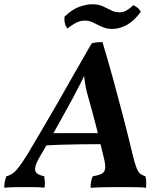

<svg xmlns="http://www.w3.org/2000/svg" viewBox="-50 -880 764 903"><path d="M-30 3Q-30 -12 -27.5 -25Q-25 -38 -20 -51Q-1 -56 12.5 -66.5Q26 -77 42 -98.5Q58 -120 82 -159Q113 -212 147 -269Q181 -326 217 -389Q253 -452 293.5 -523.5Q334 -595 381 -676Q393 -680 406 -681Q419 -682 432 -682Q460 -589 485 -497.5Q510 -406 532.5 -319Q555 -232 574 -152Q584 -111 592 -90.5Q600 -70 610 -62.5Q620 -55 634 -51Q637 -40 637.5 -26Q638 -12 637 3Q619 1 595 0.5Q571 0 548 0Q525 0 510 0Q497 0 480.5 0Q464 0 445.5 0.5Q427 1 409 1.5Q391 2 376 3Q376 -12 378.5 -26Q381 -40 386 -51Q429 -57 439.5 -73Q450 -89 440 -131Q423 -203 405 -274.5Q387 -346 367 -416Q357 -448 351.5 -480.5Q346 -513 342 -552H359Q341 -512 324 -479Q307 -446 289 -412Q253 -346 215.5 -279Q178 -212 139 -146Q120 -114 116 -94.5Q112 -75 123 -65.5Q134 -56 158 -51Q160 -39 161 -25Q162 -11 159 3Q145 1 127.5 0.5Q110 0 92 0Q74 0 57 0Q32 0 11 0.5Q-10 1 -30 3ZM149 -195 173 -254H430L435 -202Q390 -202 341 -201.5Q292 -201 242.5 -199.5Q193 -198 149 -195ZM478 -744Q456 -744 439.5 -750Q423 -756 409 -763.5Q395 -771 380.5 -777Q366 -783 349 -783Q326 -783 306 -772Q286 -761 267 -746Q258 -758 255 -771Q252 -784 253 -801Q289 -836 323 -848Q357 -860 384 -860Q413 -860 433.5 -850.5Q454 -841 472.5 -831.5Q491 -822 512 -822Q531 -822 547 -832Q563 -842 577 -856Q587 -851 597 -843.5Q607 -836 612 -824Q581 -782 547 -763Q513 -744 478 -744Z"/></svg>

Font: Vollkorn SemiBold
Style: Italic
Weight: 600
Italic angle: -11°
Designer: Friedrich Althausen
Foundry: Friedrich Althausen
Version: Version 5.000